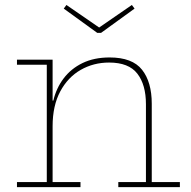

<svg xmlns="http://www.w3.org/2000/svg" viewBox="-20 -772 786 792"><path d="M397 -636.5H381L243 -736.5L254 -751.5L389 -658.5L524 -751.5L535 -736.5ZM197 -21H312V0H50V-21H173V-505H50V-526H197ZM582 -21V-342Q582 -422.5 546.5 -468.2Q511 -514 430 -514Q366 -514 313 -483.8Q260 -453.5 228.5 -394.8Q197 -336 197 -251L190 -357H200Q212 -408 242.2 -448.2Q272.5 -488.5 320.2 -511.8Q368 -535 432 -535Q526 -535 566 -484.2Q606 -433.5 606 -344V-21H722V0H468V-21Z"/></svg>

Font: Hepta Slab ExtraLight ExtraLight
Style: Regular
Weight: 250
Version: Version 1.102